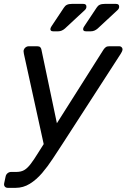

<svg xmlns="http://www.w3.org/2000/svg" viewBox="-46 -752 634 963"><path d="M-6.5 190.2Q-16.7 190.2 -21.9 183.8Q-27.1 177.4 -25.1 167.3L-17.8 133.2Q-15.8 123 -7.8 116.6Q0.2 110.3 10.4 110.3H36.9Q59.2 110.3 75.1 101.3Q91 92.3 107.5 70.8Q124 49.4 147.2 11.7L473.3 -503.3Q478.6 -511.1 484.8 -515.5Q490.9 -520 501.9 -520H551.6Q559.9 -520 564.8 -514.2Q569.7 -508.4 568.1 -500.4Q567.3 -494.8 559.2 -481.7L268.6 -32.1Q244.6 4.3 219.2 43.3Q193.9 82.2 165.2 115.9Q136.4 149.5 103.5 169.8Q70.6 190.2 32.2 190.2ZM176.3 -15.1 73.9 -481.7Q70.9 -496.3 73.4 -502.1Q75.6 -509.3 82.5 -514.7Q89.4 -520 97.4 -520H140.6Q151.6 -520 156.2 -514.8Q160.7 -509.7 161.7 -503.3L245.3 -105.6ZM384.7 -595Q370.3 -595 370.9 -606.9Q371.1 -610.1 372.8 -613.7Q374.6 -617.3 376.6 -620.3L438.6 -713.5Q444.7 -723.5 454.2 -728Q463.6 -732.5 479.6 -732.5H535.6Q552.5 -732.5 551.6 -717.6Q551.4 -708.9 544.2 -702.1L444 -609Q428 -595 410.2 -595ZM220.5 -595Q206.1 -595 206.7 -606.9Q206.9 -610.1 208.7 -613.7Q210.4 -617.3 212.4 -620.3L274.4 -713.5Q280.6 -723.5 290 -728Q299.4 -732.5 315.4 -732.5H371.4Q388.3 -732.5 387.4 -717.6Q387.2 -708.9 380 -702.1L279.8 -609Q263.8 -595 246.1 -595Z"/></svg>

Font: Rubik Light
Style: Italic
Weight: 300
Italic angle: -12°
Designer: Hubert and Fischer
Foundry: Hubert and Fischer
Version: Version 2.300;gftools[0.9.30]